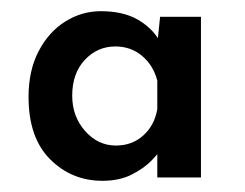

<svg xmlns="http://www.w3.org/2000/svg" viewBox="-20 -746 438 343"><path d="M163 -423Q108 -423 69.5 -461.5Q31 -500 31 -573Q31 -620 49 -654.5Q67 -689 96.5 -707.5Q126 -726 160 -726Q200 -726 226 -711Q252 -696 265 -673L260 -658L266 -716H339V-429H261V-496L269 -482Q265 -474 251 -459.5Q237 -445 215 -434Q193 -423 163 -423ZM187 -486Q216 -486 236 -504Q256 -522 261 -551V-602Q254 -629 234 -646Q214 -663 186 -663Q154 -663 131.5 -639Q109 -615 109 -575Q109 -538 132 -512Q155 -486 187 -486Z"/></svg>

Font: Reem Kufi Fun
Style: Regular
Weight: 400
Designer: Khaled Hosny
Version: Version 1.005